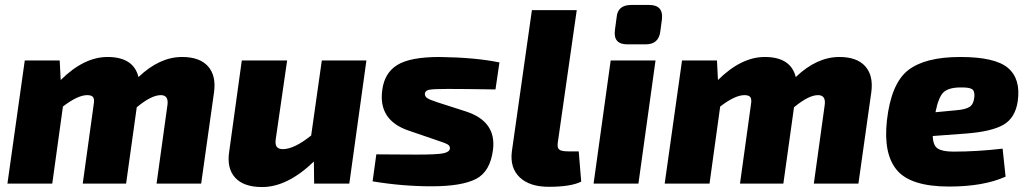

<svg xmlns="http://www.w3.org/2000/svg" viewBox="-20 -741 4149 775"><path d="M221 -497 225 -418Q319 -511 414 -511Q519 -511 539 -430Q624 -511 715 -511Q786 -511 819.5 -473.5Q853 -436 844 -369L792 0H612L656 -318Q661 -357 629 -357Q591 -357 532 -308L489 0H314L358 -318Q362 -340 356 -348.5Q350 -357 332 -357Q294 -357 234 -311L191 0H10L80 -497Z M1459 -497 1390 0H1248L1247 -89Q1140 14 1038 14Q964 14 929.5 -23.5Q895 -61 905 -128L956 -497H1139L1093 -179Q1090 -157 1097.5 -148Q1105 -139 1122 -139Q1167 -139 1236 -194L1279 -497Z M1740 -176 1629 -214Q1506 -256 1523 -378Q1532 -447 1584 -479Q1636 -511 1755 -511Q1899 -509 1996 -489L1980 -380Q1850 -382 1788 -382Q1731 -382 1714 -379Q1697 -376 1695 -364Q1694 -352 1704.5 -345Q1715 -338 1746 -328L1861 -291Q1984 -251 1970 -137Q1959 -48 1901 -18.5Q1843 11 1722 11Q1604 11 1484 -9L1499 -118Q1511 -118 1571 -117.5Q1631 -117 1662 -117Q1743 -117 1768.5 -122Q1794 -127 1796 -141Q1797 -152 1787 -158Q1777 -164 1740 -176Z M2308 -700 2232 -169Q2228 -146 2236.5 -138Q2245 -130 2274 -130H2316L2326 -8Q2285 13 2195 13Q2118 13 2078 -25Q2038 -63 2046 -129L2127 -700Z M2528 -721H2600Q2658 -721 2652 -664L2645 -612Q2638 -562 2586 -562H2512Q2455 -562 2462 -619L2469 -671Q2473 -721 2528 -721ZM2557 0H2376L2445 -497H2626Z M2874 -497 2878 -418Q2972 -511 3067 -511Q3172 -511 3192 -430Q3277 -511 3368 -511Q3439 -511 3472.5 -473.5Q3506 -436 3497 -369L3445 0H3265L3309 -318Q3314 -357 3282 -357Q3244 -357 3185 -308L3142 0H2967L3011 -318Q3015 -340 3009 -348.5Q3003 -357 2985 -357Q2947 -357 2887 -311L2844 0H2663L2733 -497Z M4027 -141 4039 -28Q3950 12 3811 12Q3657 12 3601 -53.5Q3545 -119 3560 -255Q3577 -404 3645.5 -457.5Q3714 -511 3856 -511Q3997 -511 4049 -466.5Q4101 -422 4088 -332Q4078 -265 4030.5 -237.5Q3983 -210 3880 -202L3745 -192Q3746 -154 3765 -141.5Q3784 -129 3829 -129Q3924 -129 4027 -141ZM3756 -288 3840 -296Q3877 -299 3893.5 -309.5Q3910 -320 3913 -350Q3915 -374 3903 -381.5Q3891 -389 3853 -388Q3807 -387 3787.5 -367.5Q3768 -348 3756 -288Z"/></svg>

Font: Ezarion Extra Bold
Style: Italic
Weight: 800
Italic angle: -8°
Designer: Natanael Gama
Version: Version 1.001;PS 001.001;hotconv 1.0.70;makeotf.lib2.5.58329